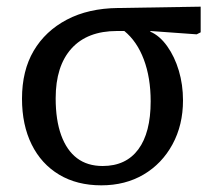

<svg xmlns="http://www.w3.org/2000/svg" viewBox="-20 -542 662 576"><path d="M284 14Q211 14 157.5 -18Q104 -50 75 -108.5Q46 -167 46 -246Q46 -330 81 -389.5Q116 -449 180.5 -483Q245 -517 334 -518L582 -522V-445L570 -439L431 -449V-447Q459 -435 481.5 -403.5Q504 -372 516.5 -330Q529 -288 529 -241Q529 -167 497.5 -109Q466 -51 411 -18.5Q356 14 284 14ZM288 -44Q358 -44 395 -94Q432 -144 432 -238Q432 -309 411.5 -363.5Q391 -418 353 -449H331Q242 -449 194.5 -396.5Q147 -344 147 -247Q147 -182 163.5 -136.5Q180 -91 211 -67.5Q242 -44 288 -44Z"/></svg>

Font: Literata 18pt
Style: Regular
Weight: 400
Designer: Latin by Veronika Burian and Jose Scaglione. Greek by Irene Vlachou. Cyrillic by Vera Evstafieva.
Foundry: TypeTogether
Version: Version 3.103;gftools[0.9.29]